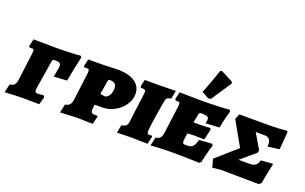

<svg xmlns="http://www.w3.org/2000/svg" viewBox="-91 -1223 2625 1650"><g transform="rotate(20 1221.5 -398.0)"><path d="M14 7C68 3 143 0 191 0C224 0 290 2 329 2L349 -68L337 -84C320 -80 303 -79 289 -79C267 -79 260 -84 260 -104C260 -109 260 -115 261 -122L303 -380C304 -396 310 -399 333 -399C369 -399 382 -390 382 -366C382 -351 371 -294 365 -264L485 -271C496 -334 516 -434 531 -498L522 -512C480 -507 380 -503 292 -503C234 -503 145 -505 93 -505L77 -438L87 -427L107 -428C120 -428 125 -424 125 -408C125 -402 124 -395 123 -386L92 -140C86 -92 72 -76 32 -71Z M594 -504 578 -438 585 -428C585 -428 602 -429 615 -429C625 -429 630 -423 630 -405C630 -400 630 -394 629 -387L597 -137C591 -94 576 -77 538 -71L521 7C521 8 641 0 677 0C713 0 819 3 819 3L836 -69C835 -72 833 -73 832 -76C832 -76 819 -75 809 -75C782 -75 773 -84 773 -108C773 -115 774 -123 775 -133L778 -157H846C963 -157 1077 -251 1077 -364C1077 -420 1040 -509 860 -509C860 -509 753 -504 714 -504ZM840 -254 792 -261C799 -306 807 -348 813 -383C816 -399 818 -401 827 -401C871 -401 890 -385 890 -347C890 -304 877 -268 840 -254Z M1330 -391C1337 -420 1342 -426 1379 -431L1394 -507C1394 -507 1280 -504 1246 -504H1110L1096 -441C1098 -437 1100 -433 1103 -429H1121C1139 -429 1146 -424 1146 -406C1146 -401 1146 -396 1145 -390L1112 -132C1108 -89 1098 -78 1054 -69L1040 3C1040 3 1128 0 1181 0C1215 0 1320 3 1320 3L1336 -67L1331 -76C1331 -76 1323 -74 1307 -74C1293 -74 1287 -80 1287 -103C1287 -134 1318 -330 1330 -391Z M1823 -731 1817 -747 1707 -804 1692 -796C1668 -722 1641 -649 1612 -578L1676 -542L1700 -546ZM1602 -127C1602 -143 1609 -181 1611 -197C1626 -198 1649 -201 1672 -201C1707 -201 1765 -199 1765 -199L1788 -296L1779 -309C1779 -309 1715 -305 1692 -305H1628L1643 -382C1646 -397 1650 -401 1668 -401C1718 -401 1734 -394 1734 -368C1734 -356 1727 -333 1727 -333L1854 -340C1866 -414 1892 -500 1892 -500L1882 -514C1837 -508 1726 -504 1630 -504C1552 -504 1428 -507 1428 -507L1412 -440L1422 -428C1422 -428 1433 -429 1442 -429C1454 -429 1459 -424 1459 -407C1459 -402 1459 -395 1458 -387L1425 -139C1420 -92 1406 -77 1366 -70L1349 8C1349 8 1444 0 1532 0C1665 0 1792 5 1792 5L1808 -8C1826 -97 1851 -174 1851 -174L1841 -187L1724 -179C1707 -112 1691 -99 1632 -99C1610 -99 1602 -104 1602 -127Z M2393 -198 2388 -204 2284 -196C2272 -153 2250 -135 2204 -135H2102L2237 -250L2240 -273L2159 -410H2236C2279 -410 2298 -391 2298 -345C2298 -339 2298 -333 2297 -327L2403 -341C2410 -428 2413 -477 2416 -504L2408 -512C2352 -507 2304 -504 2258 -504H1975L1955 -456L2080 -234L1892 -69L1914 6L1991 -2L2337 2L2357 -16C2362 -52 2377 -126 2393 -198Z"/></g></svg>

Font: Alegreya SC Black
Style: Italic
Weight: 900
Italic angle: -7°
Designer: Juan Pablo del Peral
Foundry: Huerta Tipografica
Version: Version 2.007;PS 002.007;hotconv 1.0.88;makeotf.lib2.5.64775